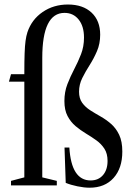

<svg xmlns="http://www.w3.org/2000/svg" viewBox="-20 -842 596 872"><path d="M387 10.5Q362 10.5 331.8 4.2Q301.5 -2 278.5 -11.5L273 -172H295Q304 -22.5 391.5 -22.5Q427 -22.5 447.8 -46.8Q468.5 -71 468.5 -111Q468.5 -144.5 454.2 -166.5Q440 -188.5 417.8 -204.5Q395.5 -220.5 370.5 -235.5Q345.5 -250.5 323.2 -269.2Q301 -288 286.8 -315Q272.5 -342 272.5 -383Q272.5 -424.5 286 -459.5Q299.5 -494.5 317 -527.8Q334.5 -561 348 -595.8Q361.5 -630.5 361.5 -671.5Q361.5 -723 337.2 -753.2Q313 -783.5 273 -783.5Q172 -783.5 172 -579V-36.5L238 -20.5V0H30V-20.5L90.5 -36.5V-471H20.5L30 -505H90.5V-510.5Q90.5 -565 91.8 -599.5Q93 -634 96 -656.2Q99 -678.5 104.5 -695.5Q124 -753.5 173.8 -787.5Q223.5 -821.5 288.5 -821.5Q356.5 -821.5 395.8 -784.8Q435 -748 435 -684.5Q435 -643.5 420.5 -609.8Q406 -576 387 -546.2Q368 -516.5 353.5 -487.2Q339 -458 339 -425.5Q339 -395 353.2 -375.2Q367.5 -355.5 389.8 -341.2Q412 -327 437.2 -312.8Q462.5 -298.5 484.8 -279Q507 -259.5 521.2 -229.8Q535.5 -200 535.5 -153.5Q535.5 -78 495.8 -33.8Q456 10.5 387 10.5Z"/></svg>

Font: Libre Caslon Condensed
Style: Regular
Weight: 400
Designer: Pablo Impallari, Rodrigo Fuenzalida, Katja Schimmel, Ertekin Erdin
Foundry: Pablo Impallari, Rodrigo Fuenzalida
Version: Version 2.000; ttfautohint (v1.8.4.7-5d5b);gftools[0.9.33]